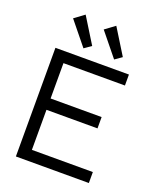

<svg xmlns="http://www.w3.org/2000/svg" viewBox="-154 -942 858 1036"><g transform="rotate(20 275.0 -424.0)"><path d="M64 0V-624H486V-561H133V-358H426V-293H133V-63H483V0ZM207 -673 99 -806 156 -848 247 -701ZM383 -673 275 -806 332 -848 423 -701Z"/></g></svg>

Font: Inconsolata SemiExpanded
Style: Regular
Weight: 400
Width: 6
Monospace: yes
Designer: Raph Levien, Cyreal, Brenton Simpson
Foundry: Raph Levien, Cyreal, Google
Version: Version 3.000; ttfautohint (v1.8.2.53-6de2)